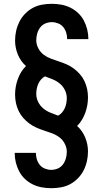

<svg xmlns="http://www.w3.org/2000/svg" viewBox="-20 -843 540 1006"><path d="M249 143Q223 143 198.5 138.5Q174 134 151.5 123Q129 112 110.5 94.5Q92 77 80.5 55Q69 33 63 8.5Q57 -16 57 -41V-42H168Q168 -25 173 -8.5Q178 8 188.5 21Q199 34 215.5 40.5Q232 47 248 47Q266 47 282.5 40Q299 33 309.5 19Q320 5 325 -12.5Q330 -30 330 -48Q330 -69 319.5 -89.5Q309 -110 292 -123Q275 -136 254 -144Q233 -152 212.5 -158.5Q192 -165 171.5 -174Q151 -183 133.5 -196Q116 -209 101.5 -225.5Q87 -242 77.5 -262Q68 -282 63.5 -303.5Q59 -325 59 -347Q59 -368 62.5 -388Q66 -408 73 -427.5Q80 -447 90.5 -464.5Q101 -482 116 -497Q88 -522 73.5 -557.5Q59 -593 59 -630Q59 -656 64.5 -681Q70 -706 81.5 -729Q93 -752 111.5 -771Q130 -790 152.5 -802Q175 -814 200.5 -818.5Q226 -823 251 -823Q277 -823 301.5 -818.5Q326 -814 348.5 -803Q371 -792 389.5 -774.5Q408 -757 419.5 -735Q431 -713 437 -688.5Q443 -664 443 -639V-638H332Q332 -655 327 -671.5Q322 -688 311.5 -701Q301 -714 284.5 -720.5Q268 -727 252 -727Q234 -727 217.5 -720Q201 -713 190.5 -699Q180 -685 175 -667.5Q170 -650 170 -632Q170 -611 180.5 -590.5Q191 -570 208 -557Q225 -544 246 -536Q267 -528 287.5 -521.5Q308 -515 328.5 -506Q349 -497 366.5 -484Q384 -471 398.5 -454.5Q413 -438 422.5 -418Q432 -398 436.5 -376.5Q441 -355 441 -333Q441 -312 437.5 -292Q434 -272 427 -252.5Q420 -233 409.5 -215.5Q399 -198 384 -183Q412 -158 426.5 -122.5Q441 -87 441 -50Q441 -24 435.5 1Q430 26 418.5 49Q407 72 388.5 91Q370 110 347.5 122Q325 134 299.5 138.5Q274 143 249 143ZM284 -237Q296 -243 305 -253.5Q314 -264 319.5 -276.5Q325 -289 327.5 -302.5Q330 -316 330 -329Q330 -350 320.5 -370Q311 -390 294.5 -404Q278 -418 258 -426.5Q238 -435 218 -442L216 -443Q204 -437 195 -426.5Q186 -416 180.5 -403.5Q175 -391 172.5 -377.5Q170 -364 170 -351Q170 -330 179.5 -310Q189 -290 205.5 -276Q222 -262 242 -253.5Q262 -245 282 -238Z"/></svg>

Font: Iosevka Web
Style: Bold
Weight: 700
Monospace: yes
Designer: Belleve Invis
Foundry: Belleve Invis
Version: Version 28.0.3; ttfautohint (v1.8.3)